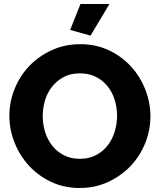

<svg xmlns="http://www.w3.org/2000/svg" viewBox="-20 -935 800 961"><path d="M26.9 -356Q26.9 -425.8 53.5 -491Q80.1 -556.2 127.4 -605.5Q174.8 -654.8 240 -684.3Q305.2 -713.9 381.8 -713.9Q460.9 -713.9 525.9 -682.9Q590.8 -651.9 637 -600.8Q683.1 -549.8 708 -484.9Q732.9 -419.9 732.9 -353Q732.9 -283.2 706.5 -218Q680.2 -152.8 633.1 -103.5Q585.9 -54.2 521 -24.2Q456.1 5.9 378.9 5.9Q299.8 5.9 234.9 -25.1Q169.9 -56.2 124 -106.7Q78.1 -157.2 52.5 -222.2Q26.9 -287.1 26.9 -356ZM193.8 -354Q193.8 -313 205.8 -274.4Q217.8 -235.8 241.5 -205.8Q265.1 -175.8 300 -158Q335 -140.1 379.9 -140.1Q426.8 -140.1 461.9 -159.2Q497.1 -178.2 520 -208.5Q543 -238.8 554.4 -277.3Q565.9 -315.9 565.9 -356Q565.9 -397 554 -435.5Q542 -474.1 518.1 -503.7Q494.1 -533.2 459.5 -550.5Q424.8 -567.9 379.9 -567.9Q333 -567.9 298.6 -549.3Q264.2 -530.8 240.5 -501Q216.8 -471.2 205.3 -432.6Q193.8 -394 193.8 -354ZM331.1 -785.2 382.8 -915H527.8L433.1 -756.8Z"/></svg>

Font: Raleway ExtraBold
Style: Regular
Weight: 800
Designer: Matt McInerney, Pablo Impallari, Rodrigo Fuenzalida
Foundry: Matt McInerney, Pablo Impallari, Rodrigo Fuenzalida
Version: Version 3.000g; ttfautohint (v1.5) -l 8 -r 28 -G 28 -x 14 -D